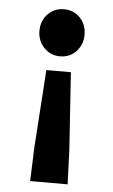

<svg xmlns="http://www.w3.org/2000/svg" viewBox="-51 -543 441 752"><g transform="rotate(5 170.0 -167.0)"><path d="M96.5 173.9 101.4 41 121.9 -264.8H218.4L238.9 41L243.8 173.9ZM170.1 -323Q132.4 -323 106.9 -350Q81.4 -377 81.4 -415.7Q81.4 -455.2 106.9 -481.6Q132.4 -508.1 170.1 -508.1Q208.9 -508.1 233.9 -481.6Q258.9 -455.2 258.9 -415.7Q258.9 -377 233.9 -350Q208.9 -323 170.1 -323Z"/></g></svg>

Font: Source Sans 3 VF
Style: Regular
Weight: 200
Designer: Paul D. Hunt
Foundry: Adobe
Version: Version 3.046;hotconv 1.0.118;makeotfexe 2.5.65603